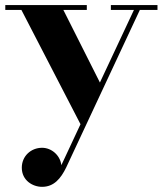

<svg xmlns="http://www.w3.org/2000/svg" viewBox="-20 -480 645 762"><path d="M324.5 -440.5V-460H1V-440.5H65L299.5 13L223.5 175.5C218.5 135 183.5 106.5 147 106.5C102.5 106.5 66.5 140 66.5 185.5C66.5 236 109.5 261.5 147 261.5C193.5 261.5 221 229.5 243 184L535 -440.5H605V-460H420V-440.5H511.5L376.5 -152.5L231.5 -440.5Z"/></svg>

Font: Bodoni* 11pt
Style: Bold
Weight: 700
Version: Version 2.3